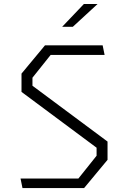

<svg xmlns="http://www.w3.org/2000/svg" viewBox="-20 -962 660 982"><path d="M85 -49H381L474 -165.5V-206.5L90 -492V-585.5L210 -730H505L515 -681H239L146 -564.5V-523.5L530 -238V-144.5L410 0H95ZM479 -941.5H409L298 -825H352.5Z"/></svg>

Font: Monaspace Krypton Var
Style: Regular
Weight: 400
Designer: Riley Cran and the Lettermatic Team
Version: Version 1.101 (Monaspace Krypton Var)